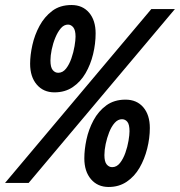

<svg xmlns="http://www.w3.org/2000/svg" viewBox="-57 -729 717 765"><path d="M-37 0 546 -693H640L57 0ZM376 16Q332 16 305.5 -15Q279 -46 279 -98Q279 -133 287.5 -173Q296 -213 315.5 -249.5Q335 -286 366.5 -309Q398 -332 443 -332Q488 -332 514 -301.5Q540 -271 540 -219Q540 -179 529.5 -137Q519 -95 499 -60.5Q479 -26 448 -5Q417 16 376 16ZM390 -63Q408 -63 421 -79.5Q434 -96 442.5 -120Q451 -144 455 -168Q459 -192 459 -206Q459 -233 450.5 -243.5Q442 -254 429 -254Q413 -254 400 -239.5Q387 -225 378 -202Q369 -179 364 -155Q359 -131 359 -111Q359 -85 368 -74Q377 -63 390 -63ZM160 -361Q116 -361 89.5 -392Q63 -423 63 -475Q63 -509 72 -549.5Q81 -590 100.5 -626Q120 -662 151 -685.5Q182 -709 228 -709Q272 -709 298 -678.5Q324 -648 324 -596Q324 -555 314 -513.5Q304 -472 284 -437.5Q264 -403 233 -382Q202 -361 160 -361ZM175 -439Q193 -439 206 -455.5Q219 -472 227.5 -496.5Q236 -521 240 -545Q244 -569 244 -583Q244 -609 235 -620Q226 -631 214 -631Q198 -631 185.5 -616.5Q173 -602 163.5 -579Q154 -556 149 -531.5Q144 -507 144 -488Q144 -461 153 -450Q162 -439 175 -439Z"/></svg>

Font: Ubuntu Sans Mono SemiBold
Style: Italic
Weight: 600
Italic angle: -13.5°
Monospace: yes
Designer: Dalton Maag Ltd
Foundry: Dalton Maag Ltd
Version: Version 1.006